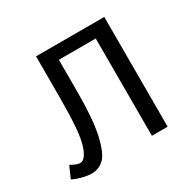

<svg xmlns="http://www.w3.org/2000/svg" viewBox="-123 -648 792 787"><g transform="rotate(-30 273.0 -255.0)"><path d="M99 11Q76.5 11 51.8 4.2Q27 -2.5 10 -11L34.5 -66.5L37.5 -64.5Q63.5 -50 77.5 -50Q103.5 -50 121.2 -105.5Q139 -161 139 -321V-519.5H462V0H387.5V-460.5H213V-310.5Q213 -178 196.8 -107Q180.5 -36 156 -12.5Q131.5 11 99 11Z"/></g></svg>

Font: Acari Sans
Style: Regular
Weight: 400
Designer: Alfredo Marco Pradil and Stefan Peev (font) & Cristiano Sobral (main changes)
Foundry: Alfredo Marco Pradil and Stefan Peev (font) & Cristiano Sobral (main changes)
Version: Version 1.063; ttfautohint (v1.8.3)